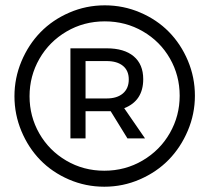

<svg xmlns="http://www.w3.org/2000/svg" viewBox="-20 -709 785 720"><path d="M373 -689Q442.9 -689 505.6 -662.1Q568.4 -635.3 613.3 -589.6Q658.2 -543.9 684.6 -481.4Q710.9 -418.9 710.9 -350.1Q710.9 -281.7 684.3 -219Q657.7 -156.2 612.8 -110.1Q567.9 -64 504.6 -36.4Q441.4 -8.8 371.1 -8.8Q301.3 -8.8 238.5 -35.9Q175.8 -63 131.1 -108.9Q86.4 -154.8 60.3 -217.3Q34.2 -279.8 34.2 -348.1Q34.2 -416.5 60.5 -479.2Q86.9 -542 131.8 -588.1Q176.8 -634.3 239.7 -661.6Q302.7 -689 373 -689ZM371.1 -68.8Q449.7 -68.8 514.9 -107.2Q580.1 -145.5 616.9 -210Q653.8 -274.4 653.8 -350.1Q653.8 -425.8 617.2 -489.7Q580.6 -553.7 515.9 -591.3Q451.2 -628.9 373 -628.9Q294.4 -628.9 229.5 -590.8Q164.6 -552.7 127.7 -488.3Q90.8 -423.8 90.8 -348.1Q90.8 -272.5 127.4 -208.5Q164.1 -144.5 228.5 -106.7Q293 -68.8 371.1 -68.8ZM244.1 -189.9V-527.8H379.9Q445.8 -527.8 481.4 -497.8Q517.1 -467.8 517.1 -412.1Q517.1 -331.1 445.8 -303.2L523.9 -189.9H458L395 -292H379.9H300.8V-189.9ZM300.8 -339.8H379.9Q418.9 -339.8 440.9 -358.6Q462.9 -377.4 462.9 -411.1Q462.9 -444.3 440.9 -462.2Q418.9 -480 379.9 -480H300.8Z"/></svg>

Font: Trueno
Style: Regular
Weight: 400
Designer: Julieta Ulanovsky
Foundry: Julieta Ulanovsky
Version: Version 3.001b | FøM Fix